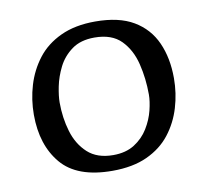

<svg xmlns="http://www.w3.org/2000/svg" viewBox="-60 -526 649 600"><g transform="rotate(-10 264.5 -225.5)"><path d="M490 -243Q490 -195 476.5 -150Q463 -105 435 -69Q407 -33 361.5 -12Q316 9 251 9Q139 9 89 -50.5Q39 -110 39 -206Q39 -254 52.5 -299Q66 -344 94 -380.5Q122 -417 168 -438.5Q214 -460 278 -460Q353 -460 399.5 -432.5Q446 -405 468 -356Q490 -307 490 -243ZM404 -206Q404 -257 392.5 -304Q381 -351 351.5 -381Q322 -411 267 -411Q223 -411 195 -390.5Q167 -370 152 -340Q137 -310 131 -280Q125 -250 125 -230Q125 -181 138 -137.5Q151 -94 181 -66.5Q211 -39 262 -39Q302 -39 329.5 -56.5Q357 -74 373.5 -101Q390 -128 397 -156.5Q404 -185 404 -206Z"/></g></svg>

Font: Average
Style: Regular
Weight: 400
Designer: Eduardo Tunni
Foundry: Eduardo Rodriguez Tunni
Version: Version 1.003; ttfautohint (v1.8.4.7-5d5b)